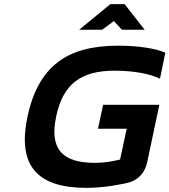

<svg xmlns="http://www.w3.org/2000/svg" viewBox="-20 -900 820 929"><path d="M754 -519 780 -645C734 -665 653 -679 551 -679C302 -679 165 -577 113 -336C63 -99 159 9 398 9C489 9 582 -11 604 -17C649 -30 681 -64 692 -114L751 -393H479L454 -277H593L561 -128C527 -120 485 -112 440 -112C282 -112 218 -178 252 -337C285 -495 373 -558 535 -558C625 -558 707 -543 754 -519ZM363 -756H474L531 -798L570 -756H680L583 -880H514Z"/></svg>

Font: LT Wave Text Bold Italic
Style: Regular
Weight: 700
Designer: Daniel Lyons
Version: Version 2.5 (Glyphs App)